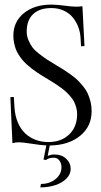

<svg xmlns="http://www.w3.org/2000/svg" viewBox="-20 -626 438 834"><path d="M25 -204 40 -205 43 -158Q45.5 -122 57.8 -93.5Q70 -65 89.5 -46.6Q109 -28.2 134.6 -18.6Q160.2 -9 190 -9Q246.2 -9 280.6 -42.1Q315 -75.2 315 -130Q315 -145 311.1 -159.1Q307.2 -173.2 301.4 -184.8Q295.5 -196.2 285.2 -207.9Q275 -219.5 265.4 -228.4Q255.8 -237.2 241.4 -247.5Q227 -257.8 215.8 -264.9Q204.5 -272 188 -282Q173.2 -290.8 163.8 -296.6Q154.2 -302.5 140.2 -311.9Q126.2 -321.2 117 -328.6Q107.8 -336 96 -346.5Q84.2 -357 76.6 -366.5Q69 -376 61 -388.4Q53 -400.8 48.5 -413.1Q44 -425.5 41 -440.4Q38 -455.2 38 -471Q38 -531.5 83.6 -568.8Q129.2 -606 203 -606Q226.5 -606 260.2 -601.5Q294 -597 309 -597Q327 -597 338 -599L347 -426L332 -425L330 -460Q328.8 -485.2 320.1 -508.4Q311.5 -531.5 296.2 -550.1Q281 -568.8 256.9 -579.9Q232.8 -591 203 -591Q151.8 -591 123.9 -564.6Q96 -538.2 96 -489Q96 -469 103.9 -450.6Q111.8 -432.2 121.6 -419.4Q131.5 -406.5 151.6 -391Q171.8 -375.5 185 -367Q198.2 -358.5 224 -343Q243.5 -331.5 256.1 -323.5Q268.8 -315.5 286.6 -302.6Q304.5 -289.8 316 -278.8Q327.5 -267.8 340.4 -252.1Q353.2 -236.5 360.6 -220.8Q368 -205 373 -185Q378 -165 378 -143Q378 -76.8 328 -36Q278 4.8 196.2 6L187 51Q203 45 215 45Q248 45 267.5 63.5Q287 82 287 108Q287 130.5 269.2 149Q251.5 167.5 221.4 177.8Q191.2 188 155 188L158 173Q195.2 173 221.1 152.1Q247 131.2 247 100Q247 83 237.8 71Q228.5 59 214 59Q191.5 59 180 69L169 67L181.2 5.8Q158.8 4.8 118 -1.6Q77.2 -8 63 -8Q48 -8 34 -4Z"/></svg>

Font: FogtwoNo5
Style: Regular
Weight: 400
Designer: gluk (gluksza@wp.pl)
Foundry: gluk (gluksza@wp.pl)
Version: Version 0.87